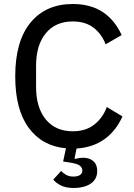

<svg xmlns="http://www.w3.org/2000/svg" viewBox="-20 -730 667 958"><path d="M343 -623Q257 -623 208.5 -564Q160 -505 160 -402V-296Q160 -193 208.5 -134Q257 -75 343 -75Q408 -75 450.5 -108.5Q493 -142 513 -196L591 -149Q559 -77 501 -35.5Q443 6 362 11L352 60L355 63Q376 57 396 57Q425 57 445 73.5Q465 90 465 123Q465 146 455.5 162Q446 178 430 188Q414 198 393 203Q372 208 350 208Q307 208 282 194.5Q257 181 246 166L285 123Q295 134 310 142.5Q325 151 347 151Q366 151 378.5 143.5Q391 136 391 121Q391 107 378 96.5Q365 86 322 80L295 76L309 10Q190 -1 123 -92.5Q56 -184 56 -349Q56 -525 132.5 -617.5Q209 -710 343 -710Q432 -710 492.5 -670Q553 -630 587 -555L507 -509Q487 -561 446.5 -592Q406 -623 343 -623Z"/></svg>

Font: IBM Plex Sans Text
Style: Regular
Weight: 450
Designer: Mike Abbink, Paul van der Laan, Pieter van Rosmalen
Foundry: Bold Monday
Version: Version 3.005